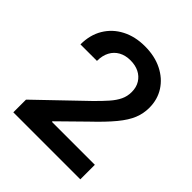

<svg xmlns="http://www.w3.org/2000/svg" viewBox="-199 -876 1013 1013"><g transform="rotate(45 307.5 -369.0)"><path d="M59.6 0V-94.7L314.5 -339.4Q350.6 -375 375.2 -403.1Q399.9 -431.2 412.8 -458.3Q425.8 -485.4 425.8 -517.6Q425.8 -552.7 409.9 -578.4Q394 -604 366.7 -617.7Q339.4 -631.3 303.2 -631.3Q265.6 -631.3 237.8 -616Q210 -600.6 194.8 -572Q179.7 -543.5 179.7 -503.9H56.6Q56.6 -574.7 88.1 -627.2Q119.6 -679.7 175.5 -708.7Q231.4 -737.8 304.7 -737.8Q377.4 -737.8 432.9 -710.2Q488.3 -682.6 519.3 -634.5Q550.3 -586.4 550.3 -523.9Q550.3 -481.4 534.4 -442.1Q518.6 -402.8 480.2 -356.2Q441.9 -309.6 375 -246.1L239.3 -112.8V-108.4H559.6V0Z"/></g></svg>

Font: Inter 18pt SemiBold
Style: Regular
Weight: 600
Designer: Rasmus Andersson
Foundry: rsms
Version: Version 4.001;git-66647c0bb